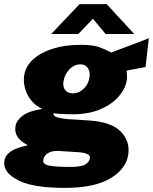

<svg xmlns="http://www.w3.org/2000/svg" viewBox="-57 -743 744 934"><path d="M258 171Q101.5 171 29 132.8Q-43.5 94.5 -36 41Q-32.5 18 -16.5 3.5Q-0.5 -11 19.8 -19Q40 -27 56.8 -31Q73.5 -35 78 -36.5Q73 -39.5 56.8 -49.5Q40.5 -59.5 27.2 -79.2Q14 -99 18.5 -130Q22.5 -156.5 53 -180Q83.5 -203.5 148.5 -213Q99 -237 76.5 -283.2Q54 -329.5 60.5 -375Q67 -420 103.8 -453.8Q140.5 -487.5 200.2 -506.2Q260 -525 336 -525Q395 -525 427.5 -513Q460 -501 483.5 -487.5Q500.5 -494 522.8 -502.2Q545 -510.5 569.8 -519.8Q594.5 -529 619.5 -538.5Q644.5 -548 667 -557L651 -417L559 -399.5Q562.5 -373 560 -354Q554 -313 521.2 -274.5Q488.5 -236 431.2 -211.5Q374 -187 294 -187Q278.5 -187 256.8 -188Q235 -189 225.5 -189.5Q214.5 -190.5 208.2 -191.8Q202 -193 203 -187.5Q205.5 -175.5 225.8 -170.8Q246 -166 273 -163.5Q290 -162 318 -160.8Q346 -159.5 375 -157Q485 -150 530.5 -103Q576 -56 567 8Q557 79 479.2 125Q401.5 171 258 171ZM284.5 69Q339 69 358.5 56.8Q378 44.5 380.5 26Q382 13.5 368.2 6.5Q354.5 -0.5 325 -2.5L231.5 -8.5Q204.5 -10 187.8 -3.5Q171 3 163 13.5Q155 24 153.5 35.5Q150.5 56 182 62.5Q213.5 69 284.5 69ZM296.5 -289Q327.5 -289 350.8 -311.8Q374 -334.5 378.5 -368Q382.5 -393 370.8 -411.5Q359 -430 334.5 -430Q303.5 -430 280 -404.8Q256.5 -379.5 251.5 -346Q248 -321 260 -305Q272 -289 296.5 -289ZM192 -577.5 330 -723H462L596 -577.5H457L395 -652L324 -577.5Z"/></svg>

Font: Public Sans Thin Black
Style: Italic
Weight: 900
Italic angle: -8°
Version: Version 2.001